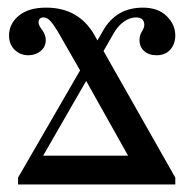

<svg xmlns="http://www.w3.org/2000/svg" viewBox="-20 -488 512 508"><path d="M443.8 -18.1V0H27.8V-18.1L191.9 -301.8L132.8 -404.8Q121.6 -423.3 113 -432.6Q104.5 -441.9 95.2 -441.9Q82 -441.9 82 -428.2Q82 -421.4 91.6 -408.4Q101.1 -395.5 101.1 -381.8Q101.1 -363.8 87.4 -352.8Q73.7 -341.8 55.2 -341.8Q33.7 -341.8 18.8 -356.2Q3.9 -370.6 3.9 -394Q3.9 -424.8 29.5 -446.3Q55.2 -467.8 102.1 -467.8Q188.5 -467.8 230 -395L237.8 -380.9L252.9 -407.2Q287.6 -467.8 357.9 -467.8Q398.4 -467.8 421.1 -445.3Q443.8 -422.9 443.8 -394Q443.8 -372.1 430.7 -356.9Q417.5 -341.8 394 -341.8Q374 -341.8 361.6 -352.8Q349.1 -363.8 349.1 -381.8Q349.1 -394.5 355.5 -404.8Q361.8 -415 361.8 -421.9Q361.8 -441.9 339.8 -441.9Q323.2 -441.9 307.4 -430.4Q291.5 -418.9 280.8 -399.9L253.9 -353ZM208 -273.9 94.2 -76.2H318.8Z"/></svg>

Font: Flanker Steampunk
Style: Regular
Weight: 400
Designer: Alexey Kryukov, Leonardo Di Lena
Foundry: Alexey Kryukov, Leonardo Di Lena
Version: 1.210